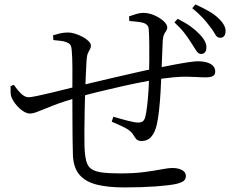

<svg xmlns="http://www.w3.org/2000/svg" viewBox="-20 -811 1040 852"><path d="M826.6 -624.1Q814.1 -644.1 797.9 -665Q781.8 -685.9 754 -711.8L768.5 -727.6Q804.2 -709.4 826.8 -692.9Q849.4 -676.4 866.3 -658.4Q883.4 -640.4 890.3 -625.3Q897.2 -610.1 895.6 -596.1Q894.8 -583 887.6 -576.9Q880.5 -570.7 870 -571.7Q858.9 -572.7 849.6 -588.2Q840.2 -603.7 826.6 -624.1ZM911.2 -693.6Q896.4 -713.8 878.9 -732.6Q861.3 -751.4 833.1 -774.7L847.4 -791.4Q884.1 -774.3 907.4 -760.9Q930.7 -747.5 947.9 -731.5Q966.5 -714 974.6 -698.1Q982.7 -682.2 980.7 -668.8Q979.9 -655.8 972.9 -649.2Q965.8 -642.6 954.7 -643.4Q942.5 -644.2 934.3 -659.7Q926.1 -675.2 911.2 -693.6ZM216.8 -633.2 215.6 -654.5Q230.3 -659 246.6 -662.9Q263 -666.8 282.6 -666.8Q296.4 -666.8 313.6 -661.3Q330.8 -655.9 346.9 -647.3Q363 -638.7 373.2 -628.3Q383.5 -617.9 383.5 -607.8Q383.5 -599 379.4 -592.8Q375.4 -586.5 370.8 -576.6Q366.1 -566.7 364.3 -546.7Q362.7 -525.9 361.4 -490.1Q360 -454.3 358 -412Q356.6 -366 355.7 -317.5Q354.8 -268.9 354.5 -227.6Q354.2 -186.3 354.9 -160.7Q356.5 -120.9 362.6 -97Q368.7 -73 385.3 -61.3Q401.9 -49.7 433 -45.6Q464.1 -41.5 514.3 -41.5Q575.8 -41.5 621.6 -47.7Q667.5 -53.9 698.2 -59.8Q728.8 -65.6 744.7 -65.6Q761.8 -65.6 775.2 -61.6Q788.5 -57.5 796.6 -49.8Q804.7 -42.1 804.7 -30.3Q804.7 -15.6 795.2 -8.2Q785.7 -0.8 762.6 5Q733.3 11.7 671.1 16.2Q608.8 20.7 530.7 20.7Q458.7 20.7 408.9 8.1Q359.1 -4.5 332.5 -35.6Q305.9 -66.7 303.5 -122.9Q302.5 -153.5 302 -198.4Q301.5 -243.3 301.4 -294.9Q301.3 -346.6 301.1 -397.8Q301.7 -457.9 301.3 -508.6Q301 -559.4 298.6 -583Q297.4 -604.8 292.1 -611.9Q286.8 -619 275 -623.7Q263.6 -628.5 247.4 -630Q231.2 -631.6 216.8 -633.2ZM553.9 -717.8 552.6 -738.3Q569.9 -744.5 585.7 -749.2Q601.5 -753.9 616 -753.9Q639.9 -753.9 664.6 -743.2Q689.2 -732.5 705.8 -717.4Q722.3 -702.3 722.3 -688.8Q722.3 -681 717.5 -674.4Q712.7 -667.9 708.2 -658.4Q703.7 -649 702.2 -630.8Q700.6 -602.4 699.4 -563.7Q698.1 -524.9 696.1 -479.8Q694.9 -442.7 692.4 -400.9Q689.9 -359 685.8 -321.6Q681.7 -284.1 676.1 -259.5Q668.5 -224.6 651.8 -204.9Q635.1 -185.2 607.7 -185.2Q597.3 -185.2 590.2 -189.3Q583 -193.4 575 -207.1Q563.4 -229.8 534.4 -244.2Q505.4 -258.6 475.8 -270.9L482.9 -293Q515.8 -283.2 547.7 -275.1Q579.5 -267 593 -267Q604.1 -267 612.1 -271.5Q620.1 -276 624.5 -291.6Q629.3 -309.7 633 -341.8Q636.7 -373.9 639 -409.8Q641.3 -445.8 641.3 -474.6Q642.3 -505.5 642.5 -545.1Q642.7 -584.7 642.3 -622Q641.9 -659.4 639.9 -682Q638.9 -703.3 613.2 -710.4Q602.2 -713 587.2 -714.7Q572.2 -716.4 553.9 -717.8ZM330.6 -380.4Q258.6 -359.6 216.3 -343Q173.9 -326.5 150.8 -316.9Q127.8 -307.2 112.9 -307.2Q92.3 -307.2 67.7 -329.3Q43.2 -351.3 31.2 -378.8Q27.3 -388.5 27 -401.7Q26.7 -414.9 26.9 -428.8L41.5 -434.6Q54 -415.4 71.6 -397.4Q89.3 -379.5 106.7 -379.5Q116.5 -379.5 144.2 -385.2Q171.9 -391 206.9 -399.3Q242 -407.6 275.5 -416.2Q309.1 -424.8 330.8 -429.9Q350.6 -434.6 389.7 -444.2Q428.7 -453.8 477.6 -464.9Q526.5 -476 575.8 -487.4Q625 -498.8 664.5 -506.6Q711.3 -516.1 750.5 -523.6Q789.7 -531.1 817.9 -535.2Q846.1 -539.2 858.2 -539.2Q879.1 -539.2 896.7 -534.4Q914.3 -529.5 924.7 -519.4Q935.1 -509.3 935.1 -493.5Q935.1 -478.7 924.1 -473.2Q913.2 -467.7 893 -467.7Q873.3 -467.7 853 -469.1Q832.7 -470.4 807.4 -470.7Q782.2 -470.9 747.2 -467.7Q703.2 -463.7 645.4 -453.3Q587.5 -442.9 527.4 -429.4Q467.3 -415.8 415.2 -403.2Q363.2 -390.5 330.6 -380.4Z"/></svg>

Font: Noto Serif SC
Style: Regular
Weight: 200
Designer: Ryoko NISHIZUKA 西塚涼子 (kana & ideographs); Frank Grießhammer (Latin, Greek & Cyrillic); Wenlong ZHANG 张文龙 (bopomofo); San
Foundry: Adobe
Version: Version 2.001;hotconv 1.1.0;makeotfexe 2.6.0